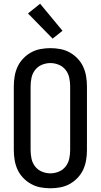

<svg xmlns="http://www.w3.org/2000/svg" viewBox="-20 -1001 540 1029"><path d="M250 8Q223 8 196.5 3Q170 -2 146.5 -15Q123 -28 104 -48Q85 -68 74 -92Q63 -116 58.5 -143Q54 -170 54 -196V-539Q54 -565 58.5 -592Q63 -619 74 -643Q85 -667 104 -687Q123 -707 146.5 -720Q170 -733 196.5 -738Q223 -743 250 -743Q277 -743 303.5 -738Q330 -733 353.5 -720Q377 -707 396 -687Q415 -667 426 -643Q437 -619 441.5 -592Q446 -565 446 -539V-196Q446 -170 441.5 -143Q437 -116 426 -92Q415 -68 396 -48Q377 -28 353.5 -15Q330 -2 303.5 3Q277 8 250 8ZM250 -72Q273 -72 295 -81Q317 -90 331.5 -108.5Q346 -127 351 -150Q356 -173 356 -196V-539Q356 -562 351 -585Q346 -608 331.5 -626.5Q317 -645 295 -654Q273 -663 250 -663Q227 -663 205 -654Q183 -645 168.5 -626.5Q154 -608 149 -585Q144 -562 144 -539V-196Q144 -173 149 -150Q154 -127 168.5 -108.5Q183 -90 205 -81Q227 -72 250 -72ZM262 -794 130 -929 195 -981 315 -836Z"/></svg>

Font: Iosevka Term Curly Medium
Style: Regular
Weight: 500
Designer: Belleve Invis
Foundry: Belleve Invis
Version: Version 32.3.0